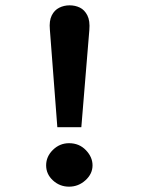

<svg xmlns="http://www.w3.org/2000/svg" viewBox="-20 -690 540 720"><path d="M195 -213 167 -579Q164 -612 174 -632Q184 -652 202 -661Q220 -670 241 -670Q262 -670 279.5 -661.5Q297 -653 307.5 -632.5Q318 -612 315 -577L285 -213ZM239 10Q204 10 178.5 -13.5Q153 -37 153 -70Q153 -103 178.5 -128Q204 -153 239 -153Q277 -153 302 -127Q327 -101 327 -70Q327 -38 300.5 -14Q274 10 239 10Z"/></svg>

Font: Inconsolata ExtraBold
Style: Regular
Weight: 800
Designer: Raph Levien, Cyreal, Brenton Simpson
Foundry: Raph Levien, Cyreal, Google
Version: Version 3.001